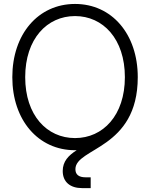

<svg xmlns="http://www.w3.org/2000/svg" viewBox="-20 -758 768 982"><path d="M363.8 10.3H372.1C330.1 37.1 300.8 67.4 300.8 116.7C300.8 173.3 339.8 204.1 399.4 204.1H443.8V148.9H418C382.3 148.9 365.7 134.3 365.7 107.4C365.7 -3.4 684.6 5.9 684.6 -363.3C684.6 -583.5 552.2 -737.8 363.8 -737.8C175.3 -737.8 43 -583.5 43 -363.3C43 -144 175.3 10.3 363.8 10.3ZM363.8 -51.8C219.7 -51.8 108.9 -168.5 108.9 -363.3C108.9 -559.6 220.7 -675.8 363.8 -675.8C506.8 -675.8 618.7 -559.1 618.7 -363.3C618.7 -168 506.8 -51.8 363.8 -51.8Z"/></svg>

Font: Raveo Display Display Light
Style: Regular
Weight: 300
Designer: Jakub Foglar, Rasmus Andersson (Inter)
Foundry: Jakubfoglar.com
Version: Version 1.100;Glyphs 3.2.3 (3260)